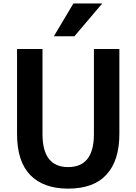

<svg xmlns="http://www.w3.org/2000/svg" viewBox="-20 -1068 783 1105"><path d="M78.1 -296.9V-786.1H224.6V-295.9Q224.6 -106.4 372.1 -106.4Q520.5 -106.4 520.5 -295.9V-786.1H667V-296.9Q667 -144.5 593.3 -63.5Q519.5 17.6 372.1 17.6Q230.5 17.6 154.3 -60.5Q78.1 -138.7 78.1 -296.9ZM290 -859.4 402.3 -1047.9H568.4L408.2 -859.4Z"/></svg>

Font: Gothic A1 ExtraBold
Style: Regular
Weight: 800
Designer: HanYang I&C Co.,Ltd.
Foundry: HanYang I&C Co.,Ltd.
Version: Version 2.50